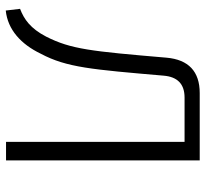

<svg xmlns="http://www.w3.org/2000/svg" viewBox="-44 -686 731 684"><g transform="rotate(90 322.0 -344.5)"><path d="M552 -690H312C235 -690 193 -650 186 -572C163 -302 156 -232 111 -143C82 -87 49 -64 12 -50L18 1C86 -6 138 -53 172 -124C221 -216 228 -306 250 -561C254 -611 280 -636 328 -636H486V0H552Z"/></g></svg>

Font: SnT
Style: Regular
Weight: 300
Designer: Natanael Gama
Version: Version 1.001;PS 001.001;hotconv 1.0.70;makeotf.lib2.5.58329